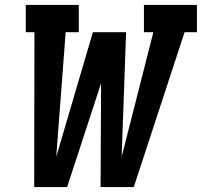

<svg xmlns="http://www.w3.org/2000/svg" viewBox="-20 -755 815 775"><path d="M118 0 119 -625H84V-735H298V-625H245L207 -122L355 -625H489L471 -122L599 -625H561V-735H775V-625H725L520 0H386L388 -419L251 0Z"/></svg>

Font: Iosevka Etoile XBdObl
Style: Regular
Weight: 800
Italic angle: -9°
Designer: Belleve Invis
Foundry: Belleve Invis
Version: Version 15.5.2; ttfautohint (v1.8.4)